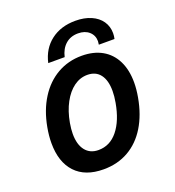

<svg xmlns="http://www.w3.org/2000/svg" viewBox="-135 -840 870 956"><g transform="rotate(-20 300.0 -362.0)"><path d="M371.5 -734.5Q418.5 -734.5 454 -719Q489.5 -703.5 508.5 -675.8Q527.5 -648 527.5 -612.5Q527.5 -597 524 -582.5H441Q443 -594.5 443 -600.5Q443 -631.5 421 -651.2Q399 -671 362.5 -671Q322.5 -671 296 -647.5Q269.5 -624 260 -582.5H173Q189 -654 241.5 -694.2Q294 -734.5 371.5 -734.5ZM51.5 -202Q51.5 -241.5 59.5 -284.5Q75 -369 114.2 -431.2Q153.5 -493.5 211.8 -526.8Q270 -560 341 -560Q404 -560 449 -534.5Q494 -509 518 -460.8Q542 -412.5 542 -346Q542 -310 534.5 -268.5Q519 -182 481 -119.8Q443 -57.5 384.8 -24.2Q326.5 9 252.5 9Q155 9 103.2 -46.5Q51.5 -102 51.5 -202ZM420.5 -282Q426.5 -315 426.5 -343Q426.5 -399.5 403 -430.2Q379.5 -461 335 -461Q296.5 -461 263.5 -437Q230.5 -413 206.8 -369Q183 -325 172.5 -266Q167 -234 167 -209.5Q167 -152.5 191.8 -121.2Q216.5 -90 261 -90Q322 -90 363.2 -141Q404.5 -192 420.5 -282Z"/></g></svg>

Font: JuliaMono SemiBoldItalic
Style: Regular
Weight: 600
Italic angle: -9°
Monospace: yes
Designer: cormullion
Foundry: corm
Version: Version 0.049; ttfautohint (v1.8.4)